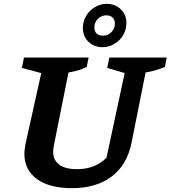

<svg xmlns="http://www.w3.org/2000/svg" viewBox="-20 -969 889 1001"><path d="M355 12Q238 12 172.5 -35.5Q107 -83 107 -168Q107 -178 108.5 -189Q110 -200 112 -214L195 -588L94 -615L105 -669H442L432 -620Q412 -610 389.5 -603Q367 -596 337 -591L260 -206Q259 -197 258 -190.5Q257 -184 257 -178Q257 -134 289 -110.5Q321 -87 381 -87Q428 -87 466 -101.5Q504 -116 535 -146L630 -588L539 -615L550 -669H849L840 -620Q818 -611 793.5 -603.5Q769 -596 739 -591L666 -226Q643 -110 562.5 -49Q482 12 355 12ZM514 -723Q470 -723 441 -751.5Q412 -780 412 -824Q412 -857 429 -886Q446 -915 475 -932Q504 -949 537 -949Q581 -949 610 -920.5Q639 -892 639 -850Q639 -815 622.5 -786.5Q606 -758 577 -740.5Q548 -723 514 -723ZM517 -783Q543 -783 561 -801.5Q579 -820 579 -846Q579 -866 567 -877.5Q555 -889 534 -889Q509 -889 490.5 -871Q472 -853 472 -826Q472 -806 483.5 -794.5Q495 -783 517 -783Z"/></svg>

Font: Piazzolla Thin ExtraBold
Style: Italic
Weight: 800
Italic angle: -11.3°
Version: Version 2.005